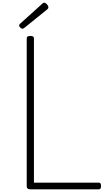

<svg xmlns="http://www.w3.org/2000/svg" viewBox="-20 -1417 807 1437"><path d="M207 0Q180 0 180 -23V-1129Q180 -1139 186.5 -1143.5Q193 -1148 207 -1148Q222 -1148 228 -1143.5Q234 -1139 234 -1129V-50H720Q728 -50 732 -44.5Q736 -39 736 -25Q736 -11 732 -5.5Q728 0 720 0ZM148 -1202Q141 -1202 132 -1210.5Q123 -1219 123 -1226Q123 -1229 124.5 -1232Q126 -1235 130 -1239L295 -1388Q299 -1391 302 -1394Q305 -1397 311 -1397Q317 -1397 324.5 -1391Q332 -1385 337 -1377.5Q342 -1370 342 -1363Q342 -1359 341 -1356Q340 -1353 335 -1348L163 -1209Q157 -1206 154.5 -1204Q152 -1202 148 -1202Z"/></svg>

Font: Playwrite CL ExtraLight
Style: Regular
Weight: 200
Designer: Veronika Burian, José Scaglione
Foundry: TypeTogether
Version: Version 1.002